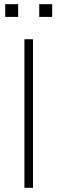

<svg xmlns="http://www.w3.org/2000/svg" viewBox="-20 -900 275 920"><path d="M97 0V-712H138V0ZM168 -880H230V-819H168ZM5 -880H67V-819H5Z"/></svg>

Font: Muli ExtraLight
Style: Regular
Weight: 250
Designer: Vernon Adams
Foundry: Vernon Adams
Version: Version 2.100; ttfautohint (v1.8.1.43-b0c9)